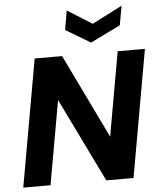

<svg xmlns="http://www.w3.org/2000/svg" viewBox="-61 -1000 878 1053"><g transform="rotate(-5 377.5 -473.5)"><path d="M24 0 148 -700H299L523 -237L605 -700H755L631 0H481L256 -462L174 0ZM648 -947 629 -841 464 -760 328 -841 346 -947 482 -862Z"/></g></svg>

Font: DM Sans 12pt Black
Style: Italic
Weight: 900
Italic angle: -10°
Version: Version 4.004;gftools[0.9.30]